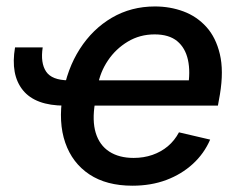

<svg xmlns="http://www.w3.org/2000/svg" viewBox="-20 -573 736 604"><path d="M27.3 -423.8H114.3Q106.9 -375 125 -347.9Q143.1 -320.8 195.3 -320.3L183.6 -240.7Q91.3 -240.7 52 -289.3Q12.7 -337.9 27.3 -423.8ZM396.5 11.2Q314.9 11.2 261.2 -24.4Q207.5 -60.1 185.3 -124Q163.1 -188 177.2 -273.4Q190.9 -356.4 231.2 -419.2Q271.5 -481.9 332 -517.3Q392.6 -552.7 467.3 -552.7Q515.1 -552.7 557.1 -537.1Q599.1 -521.5 629.2 -488.3Q659.2 -455.1 671.6 -402.8Q684.1 -350.6 671.9 -276.4L665.5 -240.7H231.4L244.6 -320.3H624.5L570.8 -295.9Q579.6 -346.7 571.3 -384.5Q563 -422.4 537.4 -443.6Q511.7 -464.8 466.3 -464.8Q419.9 -464.8 382.1 -442.1Q344.2 -419.4 319.6 -382.8Q294.9 -346.2 287.6 -303.2L278.8 -249Q269.5 -193.4 281.2 -154.8Q293 -116.2 323.7 -96.2Q354.5 -76.2 400.4 -76.2Q432.1 -76.2 459.5 -85.7Q486.8 -95.2 508.1 -113Q529.3 -130.9 543 -156.7L641.1 -133.8Q622.1 -89.8 586.7 -57.4Q551.3 -24.9 503.2 -6.8Q455.1 11.2 396.5 11.2Z"/></svg>

Font: Inter Tight Medium
Style: Italic
Weight: 500
Italic angle: -9.39999°
Designer: Rasmus Andersson
Foundry: rsms
Version: Version 3.004